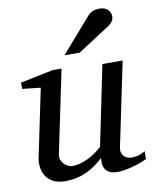

<svg xmlns="http://www.w3.org/2000/svg" viewBox="-84 -795 695 871"><g transform="rotate(-10 263.5 -360.0)"><path d="M523.9 -23.9Q514.6 -18.6 498.3 -12.2Q481.9 -5.9 462.9 -0.5Q443.8 4.9 424.1 8.5Q404.3 12.2 388.2 12.2Q359.9 12.2 346.2 2.7Q332.5 -6.8 327.4 -19.3Q322.3 -31.7 322.8 -44.4Q323.2 -57.1 323.2 -63Q283.7 -25.4 240.5 -6.6Q197.3 12.2 147 12.2Q112.3 12.2 90.3 0Q68.4 -12.2 57.1 -30.8Q45.9 -49.3 43.5 -71.3Q41 -93.3 44.9 -112.8L109.9 -424.8L25.9 -434.1V-462.9L176.8 -494.1H217.8L138.2 -112.8Q135.3 -100.1 139.4 -88.6Q143.6 -77.1 151.6 -68.6Q159.7 -60.1 169.9 -54.9Q180.2 -49.8 189.9 -49.8Q208 -49.8 226.3 -54.9Q244.6 -60.1 262.7 -68.8Q280.8 -77.6 297.4 -89.1Q314 -100.6 328.1 -113.8L403.8 -481.9H497.1L417 -97.2Q413.6 -81.5 417 -71Q420.4 -60.5 427.5 -53.7Q434.6 -46.9 443.6 -43.9Q452.6 -41 460.9 -41Q470.7 -41 486.8 -43.9Q502.9 -46.9 523.9 -59.1ZM485.4 -689Q485.4 -674.8 479 -665.3Q472.7 -655.8 461.4 -647.9L311.5 -550.8H241.2L377.4 -707Q382.3 -712.9 387.7 -717.3Q393.1 -721.7 399.7 -725.1Q406.2 -728.5 414.8 -730.2Q423.3 -731.9 434.6 -731.9Q447.8 -731.9 457.3 -728Q466.8 -724.1 472.9 -718Q479 -711.9 482.2 -704.1Q485.4 -696.3 485.4 -689Z"/></g></svg>

Font: Charis SIL APac
Style: Italic
Weight: 400
Italic angle: -11°
Foundry: SIL International
Version: Version 5.000